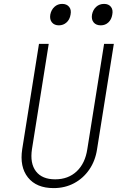

<svg xmlns="http://www.w3.org/2000/svg" viewBox="-20 -955 640 985"><path d="M255 10Q167 10 123.5 -44.5Q80 -99 94 -190L180 -730H230L144 -190Q133 -117 164.5 -76Q196 -35 263 -35Q330 -35 373.5 -76Q417 -117 428 -190L514 -730H564L478 -190Q469 -130 438 -85Q407 -40 360 -15Q313 10 255 10ZM497 -825Q473 -825 460.5 -840Q448 -855 452 -880Q457 -905 473.5 -920Q490 -935 514 -935Q537 -935 549 -920Q561 -905 556 -880Q552 -855 536 -840Q520 -825 497 -825ZM282 -825Q259 -825 246.5 -840Q234 -855 238 -880Q243 -905 259.5 -920Q276 -935 299 -935Q322 -935 334.5 -920Q347 -905 342 -880Q338 -855 321.5 -840Q305 -825 282 -825Z"/></svg>

Font: NKDuy Mono Thin
Style: Italic
Weight: 100
Italic angle: -9°
Monospace: yes
Designer: NKDuy
Foundry: NKDuy
Version: Version 2.251; ttfautohint (v1.8.4.7-5d5b)